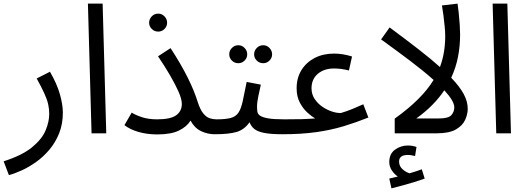

<svg xmlns="http://www.w3.org/2000/svg" viewBox="-45 -734 2898 1057"><path d="M4 230 -25 154Q76 122 130.5 77.5Q185 33 205.5 -15Q226 -63 226 -107Q226 -135 220 -161Q214 -187 199 -220Q184 -253 157 -302L230 -339Q268 -274 284.5 -216Q301 -158 301 -114Q301 -51 280.5 0Q260 51 226.5 90.5Q193 130 153.5 158Q114 186 74.5 204Q35 222 4 230Z M459 0 439 -714H520L540 0Z M820 -77Q894 -77 925 -99.5Q956 -122 956 -162Q956 -188 938 -229Q920 -270 890.5 -320.5Q861 -371 825 -424L894 -469Q952 -380 988.5 -306.5Q1025 -233 1043 -174Q1057 -130 1074.5 -109Q1092 -88 1111 -82.5Q1130 -77 1146 -77Q1167 -77 1177 -65.5Q1187 -54 1187 -38Q1187 -22 1173 -8.5Q1159 5 1137 5Q1098 5 1062 -12Q1026 -29 1004 -70Q984 -37 940.5 -15.5Q897 6 820 6Q765 6 718 -7.5Q671 -21 640 -45L680 -114Q700 -101 736 -89Q772 -77 820 -77ZM826 -560Q805 -560 790.5 -574.5Q776 -589 776 -609Q776 -629 790.5 -644Q805 -659 826 -659Q846 -659 860.5 -644Q875 -629 875 -609Q875 -589 860.5 -574.5Q846 -560 826 -560Z M1404 -386Q1383 -386 1368.5 -400.5Q1354 -415 1354 -435Q1354 -455 1368.5 -470Q1383 -485 1404 -485Q1424 -485 1438.5 -470Q1453 -455 1453 -435Q1453 -415 1438.5 -400.5Q1424 -386 1404 -386ZM1267 -386Q1246 -386 1231.5 -400.5Q1217 -415 1217 -435Q1217 -455 1231.5 -470Q1246 -485 1267 -485Q1287 -485 1301.5 -470Q1316 -455 1316 -435Q1316 -415 1301.5 -400.5Q1287 -386 1267 -386ZM1137 5 1147 -77Q1197 -77 1225 -84.5Q1253 -92 1267.5 -113.5Q1282 -135 1291 -176Q1300 -217 1313 -283L1391 -268Q1385 -241 1377.5 -206Q1370 -171 1370 -147Q1370 -132 1372 -119Q1374 -106 1387 -97Q1400 -88 1431 -82.5Q1462 -77 1520 -77Q1541 -77 1550.5 -65.5Q1560 -54 1560 -38Q1560 -22 1546 -8.5Q1532 5 1510 5Q1445 5 1408.5 -2.5Q1372 -10 1354.5 -24.5Q1337 -39 1329 -61Q1300 -20 1257.5 -7.5Q1215 5 1137 5Z M1510 5 1520 -77Q1583 -77 1617.5 -78Q1652 -79 1668 -80.5Q1684 -82 1690 -82Q1672 -92 1648 -113.5Q1624 -135 1606 -168.5Q1588 -202 1588 -248Q1588 -305 1614.5 -348Q1641 -391 1687.5 -415Q1734 -439 1794 -439Q1842 -439 1893 -423L1876 -346Q1834 -357 1794 -357Q1739 -357 1704.5 -327.5Q1670 -298 1670 -248Q1670 -215 1687 -189.5Q1704 -164 1729.5 -146.5Q1755 -129 1782.5 -120Q1810 -111 1832 -112Q1848 -117 1861.5 -121.5Q1875 -126 1896 -134.5Q1917 -143 1955 -160L1983 -87Q1916 -60 1846.5 -39Q1777 -18 1695.5 -6.5Q1614 5 1510 5Z M2406 -536Q2406 -558 2403 -589Q2400 -620 2396 -651Q2392 -682 2388 -704L2474 -714Q2477 -694 2480.5 -661.5Q2484 -629 2486 -597Q2488 -565 2488 -544Q2488 -481 2476.5 -421.5Q2465 -362 2439 -306Q2486 -257 2508 -216Q2530 -175 2530 -135Q2530 -106 2516 -74.5Q2502 -43 2465 -21.5Q2428 0 2358 0H2128V-81Q2278 -188 2342 -294Q2286 -344 2210.5 -401Q2135 -458 2053 -517L2100 -583Q2189 -517 2258 -463.5Q2327 -410 2377 -365Q2392 -405 2399 -447.5Q2406 -490 2406 -536ZM2247 -82H2373Q2424 -82 2440 -100.5Q2456 -119 2456 -143Q2456 -161 2441.5 -185Q2427 -209 2401 -237Q2373 -195 2334.5 -156Q2296 -117 2247 -82ZM2110 303 2098 249Q2113 246 2124 243Q2135 240 2145 238Q2126 225 2112 204Q2098 183 2098 158Q2098 113 2129.5 90Q2161 67 2201 67Q2224 67 2248 75L2240 125Q2230 123 2221 121Q2212 119 2201 119Q2152 119 2152 155Q2152 181 2171.5 198Q2191 215 2210 220Q2248 209 2277 198L2293 249Q2269 258 2236.5 268Q2204 278 2171 287Q2138 296 2110 303Z M2687 0 2667 -714H2748L2768 0Z"/></svg>

Font: Go Noto Current
Style: Regular
Weight: 400
Designer: Monotype Design Team
Foundry: Monotype Imaging Inc.
Version: Version 2.007; ttfautohint (v1.8) -l 8 -r 50 -G 200 -x 14 -D